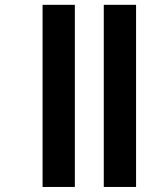

<svg xmlns="http://www.w3.org/2000/svg" viewBox="-20 -695 627 784"><path d="M285.6 68.4H153.8V-675.3H285.6ZM535.6 68.4H403.8V-675.3H535.6Z"/></svg>

Font: Khula Bold
Style: Regular
Weight: 700
Designer: Erin McLaughlin, Steve Matteson
Version: Version 1.000;PS 1.0;hotconv 1.0.72;makeotf.lib2.5.5900